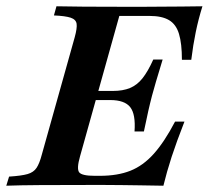

<svg xmlns="http://www.w3.org/2000/svg" viewBox="-41 -591 664 611"><path d="M-21 0 -12.1 -29Q27.4 -31.5 46.8 -37.1Q66.1 -42.7 75.4 -56.9Q84.7 -71 91.9 -98.4L196.8 -472.6Q204.8 -501.6 202.8 -515.3Q200.8 -529 183.9 -534.7Q166.9 -540.3 130.6 -541.9L138.7 -571Q172.6 -570.2 226.2 -569.8Q279.8 -569.4 353.2 -569.4Q385.5 -569.4 415.7 -569.4Q446 -569.4 475.8 -569.8Q505.6 -570.2 537.1 -570.2Q568.5 -570.2 603.2 -571Q590.3 -529.8 581.9 -488.7Q573.4 -447.6 567.7 -400.8H537.9Q537.9 -452.4 528.6 -483.1Q519.4 -513.7 496.8 -527Q474.2 -540.3 435.5 -540.3H338.7L213.7 -93.5Q202.4 -54 210.9 -42.7Q219.4 -31.5 260.5 -31.5H276.6Q333.1 -31.5 373.8 -47.6Q414.5 -63.7 448.4 -101.6Q482.3 -139.5 516.1 -204H546Q521 -140.3 505.2 -91.9Q489.5 -43.5 479 0Q438.7 -0.8 406.5 -1.2Q374.2 -1.6 346.4 -2Q318.5 -2.4 292.3 -2.4Q266.1 -2.4 238.7 -2.4Q151.6 -2.4 86.7 -2Q21.8 -1.6 -21 0ZM237.1 -272.6 245.2 -301.6H406.5L398.4 -272.6ZM387.1 -172.6Q391.1 -227.4 373.4 -250Q355.6 -272.6 309.7 -272.6L318.5 -301.6Q350 -301.6 372.6 -310.9Q395.2 -320.2 412.5 -341.9Q429.8 -363.7 446.8 -401.6H476.6Q472.6 -387.1 466.9 -369.4Q461.3 -351.6 455.2 -330.6Q449.2 -309.7 442.7 -286.3Q439.5 -274.2 436.7 -262.5Q433.9 -250.8 431 -238.3Q428.2 -225.8 425 -210.1Q421.8 -194.4 416.9 -172.6Z"/></svg>

Font: Playfair 5pt SemiExpanded Light
Style: Bold Italic
Weight: 700
Italic angle: -15.6°
Version: Version 2.001;gftools[0.9.30]